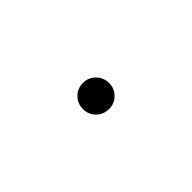

<svg xmlns="http://www.w3.org/2000/svg" viewBox="58 -807 884 884"><g transform="rotate(45 500.0 -365.0)"><path d="M415 -366Q415 -401 440 -425.5Q465 -450 501 -450Q536 -450 560.5 -425.5Q585 -401 585 -366Q585 -329 560.5 -304.5Q536 -280 501 -280Q464 -280 439.5 -304.5Q415 -329 415 -366Z"/></g></svg>

Font: Aoboshi One
Style: Regular
Weight: 400
Designer: IKIMOJI
Foundry: Natsumi Matsuba
Version: Version 1.000; ttfautohint (v1.8.3)